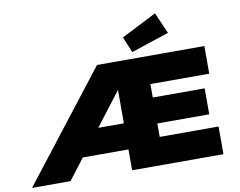

<svg xmlns="http://www.w3.org/2000/svg" viewBox="-96 -1092 1528 1224"><g transform="rotate(-10 667.5 -480.0)"><path d="M15 0 559 -700H1254V-521H873V-434H1209V-266H873V-179H1254V0H663V-135H352L476 -304H663V-565L690 -555L264 0ZM795 -742 752 -844 980 -960 1040 -823Z"/></g></svg>

Font: Lexend Exa Black
Style: Regular
Weight: 900
Designer: Bonnie Shaver-Troup, Thomas Jockin
Foundry: Lexend
Version: Version 1.007